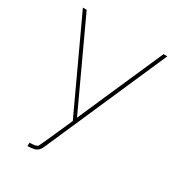

<svg xmlns="http://www.w3.org/2000/svg" viewBox="-177 -631 890 965"><g transform="rotate(30 268.0 -148.0)"><path d="M128 203Q167 203 175 193Q181 185 262 0L21 -519H43L272 -25L489 -519H511L202 186Q190 212 169 218Q149 223 128 223Z"/></g></svg>

Font: Raleway-v4020 Thin
Style: Regular
Weight: 250
Designer: Matt McInerney, Pablo Impallari, Rodrigo Fuenzalida
Foundry: Matt McInerney, Pablo Impallari, Rodrigo Fuenzalida
Version: Version 4.020;PS 004.020;hotconv 1.0.88;makeotf.lib2.5.64775